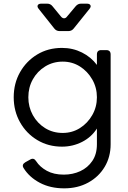

<svg xmlns="http://www.w3.org/2000/svg" viewBox="-20 -810 702 1050"><path d="M331 220Q255 220 197.5 189.5Q140 159 109 109Q97 90 119 77L146 62Q165 51 178 72Q198 103 236 124Q274 145 329 145Q378 145 419 126Q460 107 485 70Q510 33 510 -21V-107Q480 -60 429 -34Q378 -8 319 -8Q244 -8 184 -44Q124 -80 89.5 -141.5Q55 -203 55 -278Q55 -354 89.5 -415Q124 -476 183.5 -512Q243 -548 319 -548Q378 -548 428 -523Q478 -498 510 -455V-512Q510 -536 534 -536H561Q585 -536 585 -512V-21Q585 48 552.5 102.5Q520 157 462.5 188.5Q405 220 331 220ZM323 -83Q375 -83 417 -109.5Q459 -136 484.5 -180.5Q510 -225 510 -278Q510 -331 484.5 -375.5Q459 -420 417 -446.5Q375 -473 323 -473Q270 -473 227 -446.5Q184 -420 159.5 -376Q135 -332 135 -278Q135 -225 159.5 -180.5Q184 -136 226.5 -109.5Q269 -83 323 -83ZM306 -640Q288 -640 277 -654L192 -761Q182 -773 186.5 -781.5Q191 -790 206 -790H238Q256 -790 267 -776L313 -720Q321 -710 330.5 -710Q340 -710 347 -720L394 -776Q406 -790 423 -790H455Q470 -790 474.5 -781.5Q479 -773 469 -761L383 -654Q372 -640 354 -640Z"/></svg>

Font: Pitagon Sans Text
Style: Regular
Weight: 400
Designer: Travis Tran
Foundry: Pitagon
Version: Version 1.001; ttfautohint (v1.8.4.7-5d5b);gftools[0.9.26]